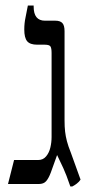

<svg xmlns="http://www.w3.org/2000/svg" viewBox="-20 -667 325 696"><path d="M235 9Q220 -35 209.5 -57.5Q199 -80 187 -105L164 -41Q156 -20 147 -10Q138 0 121 0H9L31 -87H119Q136 -87 147 -100Q158 -113 162.5 -132Q167 -151 167 -170V-475Q167 -492 163 -498.5Q159 -505 142 -505H115Q89 -505 78.5 -517.5Q68 -530 68 -560Q68 -583 72.5 -603.5Q77 -624 81 -647H102V-643Q102 -592 143 -592H181Q198 -592 206 -583.5Q214 -575 214 -554V-231Q214 -207 216 -190Q218 -173 222.5 -155.5Q227 -138 237 -113L272 -16Q267 -8 258.5 -1.5Q250 5 242 9Z"/></svg>

Font: Noto Serif Hebrew Condensed
Style: Regular
Weight: 400
Width: 3
Designer: Monotype Design Team
Foundry: Monotype Imaging Inc.
Version: Version 2.004; ttfautohint (v1.8.4.7-5d5b)